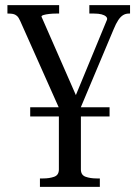

<svg xmlns="http://www.w3.org/2000/svg" viewBox="-20 -730 537 750"><path d="M98 -311H408V-275H98ZM210 -329 211 -307 59 -648Q53 -662 46 -668Q39 -674 31 -675.5Q23 -677 13 -677H9V-710H211V-677H198Q185 -677 172 -675.5Q159 -674 150.5 -671.5Q142 -669 142 -665L288 -332L265 -331L398 -653Q400 -660 394 -665.5Q388 -671 376.5 -674Q365 -677 348 -677H329V-710H488V-677H483Q471 -677 461 -671Q451 -665 442 -651.5Q433 -638 424 -616L294 -307L296 -329V-68Q296 -46 314.5 -39.5Q333 -33 357 -33H370V0H136V-33H149Q173 -33 191.5 -39.5Q210 -46 210 -68Z"/></svg>

Font: Roboto Serif 120pt ExtraCondensed
Style: Regular
Weight: 400
Width: 2
Designer: Greg Gazdowicz
Foundry: Commercial Type
Version: Version 1.008